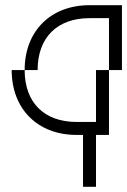

<svg xmlns="http://www.w3.org/2000/svg" viewBox="-20 -520 490 740"><path d="M75 -250H25C25 -100 125 0 275 0H300V200H350V0H400V-250H350V-50H275C150 -50 75 -125 75 -250ZM75 -250H125C125 -375 200 -450 325 -450H400V-250H450V-500H325C175 -500 75 -400 75 -250Z"/></svg>

Font: LS-VG5000 Light Shifted
Style: Regular
Weight: 400
Designer: Justin Bihan, 2021
Foundry: Justin Bihan, 2021
Version: Version 1.000;Glyphs 3.1.2 (3151)